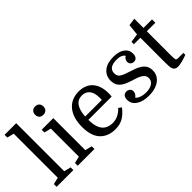

<svg xmlns="http://www.w3.org/2000/svg" viewBox="-14 -1403 2035 2035"><g transform="rotate(-45 1004.0 -385.0)"><path d="M105 -60V-720L28 -739V-780H202V-60L279 -41V0H28V-41Z M421 -480 344 -499V-540H518V-60L595 -41V0H344V-41L421 -60ZM407 -701Q407 -730 424 -747Q441 -764 469 -764Q498 -764 515 -747Q532 -730 532 -701Q532 -673 515 -656Q498 -639 469 -639Q440 -639 423.5 -655.5Q407 -672 407 -701Z M1117 -264H768Q768 -191 788 -143Q808 -97 845 -77Q882 -57 925 -57Q972 -57 1011 -76.5Q1050 -96 1081 -130L1113 -106Q1078 -58 1028 -24Q978 10 899 10Q830 10 777 -19.5Q724 -49 696 -106Q681 -137 674 -175Q667 -213 667 -256Q667 -396 731.5 -473Q796 -550 907 -550Q1009 -550 1064.5 -486.5Q1120 -423 1120 -311Q1120 -301 1119.5 -292.5Q1119 -284 1117 -264ZM901 -496Q781 -496 769 -313H1019V-346Q1019 -418 988.5 -457Q958 -496 901 -496Z M1408 -36Q1464 -36 1499.5 -59Q1535 -82 1535 -123Q1535 -156 1513 -176Q1491 -196 1458.5 -208.5Q1426 -221 1393 -230Q1352 -243 1314 -260.5Q1276 -278 1252 -309Q1228 -340 1228 -391Q1228 -463 1280.5 -506.5Q1333 -550 1427 -550Q1507 -550 1553.5 -516.5Q1600 -483 1600 -425Q1600 -394 1586 -375.5Q1572 -357 1546 -357Q1523 -357 1508 -371Q1493 -385 1493 -407Q1493 -426 1503 -441.5Q1513 -457 1529 -464Q1514 -485 1490.5 -494.5Q1467 -504 1430 -504Q1370 -504 1340 -482.5Q1310 -461 1310 -419Q1310 -389 1324.5 -371.5Q1339 -354 1367 -342Q1395 -330 1436 -317Q1470 -307 1503 -294.5Q1536 -282 1563 -264Q1590 -246 1606 -219Q1622 -192 1622 -152Q1622 -101 1594 -64.5Q1566 -28 1517 -9Q1468 10 1404 10Q1316 10 1262 -26Q1208 -62 1208 -123Q1208 -155 1222.5 -173.5Q1237 -192 1264 -192Q1288 -192 1304.5 -178Q1321 -164 1321 -141Q1321 -122 1310.5 -105Q1300 -88 1285 -80Q1298 -61 1331.5 -48.5Q1365 -36 1408 -36Z M1676 -490V-526L1773 -540L1786 -666L1870 -678V-540H1998V-490H1870V-133Q1870 -99 1871 -86.5Q1872 -74 1875 -66Q1878 -59 1886 -56.5Q1894 -54 1912 -54H1982V-25Q1934 -7 1897.5 1.5Q1861 10 1839 10Q1794 10 1781 -27Q1777 -39 1775 -58Q1773 -77 1773 -114V-490Z"/></g></svg>

Font: Domine
Style: Regular
Weight: 400
Designer: Pablo Impallari, Rodrigo Fuenzalida, Brenda Gallo
Foundry: Pablo Impallari, Rodrigo Fuenzalida, Brenda Gallo
Version: Version 2.000